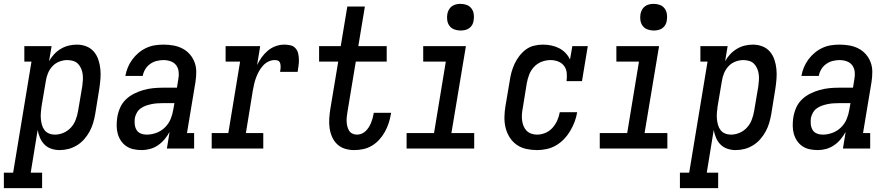

<svg xmlns="http://www.w3.org/2000/svg" viewBox="-78 -769 4598 994"><path d="M-58 205V125H-10L85 -450H48V-530H189L176 -452Q187 -472 202.5 -488.5Q218 -505 237.5 -516.5Q257 -528 278 -533Q299 -538 320 -538Q346 -538 369 -529Q392 -520 407.5 -502Q423 -484 431 -460.5Q439 -437 441.5 -412Q444 -387 442 -361Q440 -335 436 -309L415 -179Q411 -156 404.5 -133.5Q398 -111 386.5 -89.5Q375 -68 358.5 -49Q342 -30 321 -17Q300 -4 277 2Q254 8 230 8Q208 8 187.5 1Q167 -6 152.5 -20.5Q138 -35 129.5 -54.5Q121 -74 117 -96L81 125H140V205ZM206 -72Q229 -72 251 -81.5Q273 -91 289 -108.5Q305 -126 313.5 -148Q322 -170 326 -193L348 -323Q350 -338 351 -354Q352 -370 350 -385Q348 -400 342 -414Q336 -428 326 -438.5Q316 -449 301 -453.5Q286 -458 270 -458Q250 -458 229 -450Q208 -442 193 -425.5Q178 -409 170 -389Q162 -369 159 -348L137 -218Q135 -202 133.5 -185.5Q132 -169 133.5 -153.5Q135 -138 139 -123Q143 -108 152 -96Q161 -84 175.5 -78Q190 -72 206 -72Z M656 8H655Q655 8 655 8Q655 8 655 8Q634 8 613 3.5Q592 -1 575.5 -12.5Q559 -24 548 -40.5Q537 -57 531.5 -77Q526 -97 526 -118.5Q526 -140 529 -161Q533 -186 543.5 -210.5Q554 -235 573 -253.5Q592 -272 616 -284Q640 -296 665 -303Q690 -310 714.5 -312.5Q739 -315 764 -315H838L845 -358Q849 -377 847 -396.5Q845 -416 834.5 -430.5Q824 -445 806 -451.5Q788 -458 768 -458Q751 -458 733 -453.5Q715 -449 699.5 -438Q684 -427 674 -410.5Q664 -394 661 -376H571Q575 -399 584 -420.5Q593 -442 607 -461Q621 -480 639.5 -495.5Q658 -511 679.5 -521Q701 -531 723.5 -534.5Q746 -538 768 -538Q795 -538 820 -533.5Q845 -529 867 -517.5Q889 -506 905 -487.5Q921 -469 929.5 -446Q938 -423 938 -397Q938 -371 934 -345L890 -80H927V0H786L800 -86Q789 -66 774 -48Q759 -30 740 -17Q721 -4 699 2Q677 8 656 8ZM681 -72Q706 -72 731 -81Q756 -90 775.5 -109Q795 -128 805 -152Q815 -176 819 -201L825 -235H764Q750 -235 735.5 -234Q721 -233 706.5 -230Q692 -227 677.5 -222Q663 -217 650.5 -208Q638 -199 630.5 -185.5Q623 -172 620 -158Q618 -142 619.5 -126Q621 -110 628.5 -97Q636 -84 650.5 -78Q665 -72 681 -72Z M1018 0V-80H1104L1165 -450H1090V-530H1269L1253 -432Q1263 -453 1277 -472.5Q1291 -492 1309 -507Q1327 -522 1349 -530Q1371 -538 1394 -538Q1410 -538 1425.5 -534.5Q1441 -531 1451.5 -519.5Q1462 -508 1465.5 -493Q1469 -478 1469.5 -461.5Q1470 -445 1467.5 -429Q1465 -413 1463 -397H1372Q1373 -404 1374 -410.5Q1375 -417 1375 -424Q1375 -431 1373.5 -438Q1372 -445 1368 -450Q1364 -455 1357.5 -456.5Q1351 -458 1344 -458Q1327 -458 1311 -450Q1295 -442 1283 -428.5Q1271 -415 1262.5 -399.5Q1254 -384 1248 -368Q1242 -352 1238 -335Q1234 -318 1231 -301L1195 -80H1285V0Z M1756 8Q1731 8 1708 1Q1685 -6 1668 -22Q1651 -38 1641.5 -59.5Q1632 -81 1628.5 -105Q1625 -129 1626.5 -154Q1628 -179 1632 -204L1673 -450H1574V-530H1686L1720 -735H1811L1777 -530H1924V-450H1764L1721 -191Q1719 -178 1717.5 -165.5Q1716 -153 1716.5 -140.5Q1717 -128 1720 -115.5Q1723 -103 1729 -93Q1735 -83 1746 -77.5Q1757 -72 1770 -72Q1782 -72 1793.5 -76.5Q1805 -81 1814.5 -90Q1824 -99 1831 -110Q1838 -121 1842.5 -132Q1847 -143 1850.5 -155Q1854 -167 1856 -179Q1856 -180 1856.5 -181.5Q1857 -183 1857 -185H1947Q1946 -182 1946 -180Q1946 -178 1945 -175Q1941 -152 1933.5 -129.5Q1926 -107 1914 -85.5Q1902 -64 1885 -45.5Q1868 -27 1847 -14.5Q1826 -2 1802.5 3Q1779 8 1756 8Z M2027 0V-80H2169L2230 -450H2113V-530H2334L2259 -80H2377V0ZM2306 -611Q2290 -611 2274.5 -616.5Q2259 -622 2249.5 -634.5Q2240 -647 2237.5 -663.5Q2235 -680 2238 -697Q2240 -708 2246 -719Q2252 -730 2262 -737Q2272 -744 2283.5 -746.5Q2295 -749 2306 -749Q2323 -749 2338 -743.5Q2353 -738 2362.5 -725.5Q2372 -713 2374.5 -696.5Q2377 -680 2374 -663Q2373 -652 2367 -641Q2361 -630 2351 -623Q2341 -616 2329.5 -613.5Q2318 -611 2306 -611Z M2702 8Q2674 8 2646.5 2Q2619 -4 2597 -19.5Q2575 -35 2560.5 -58Q2546 -81 2539.5 -107.5Q2533 -134 2533.5 -163Q2534 -192 2539 -221L2561 -351Q2564 -373 2570 -395Q2576 -417 2586 -438.5Q2596 -460 2611 -479.5Q2626 -499 2645 -513Q2664 -527 2687 -532.5Q2710 -538 2732 -538Q2755 -538 2776.5 -533.5Q2798 -529 2816.5 -519.5Q2835 -510 2849.5 -495Q2864 -480 2873 -461L2885 -530H2965L2935 -349H2855Q2858 -370 2856 -391Q2854 -412 2842.5 -427.5Q2831 -443 2812 -450.5Q2793 -458 2772 -458Q2749 -458 2726.5 -449.5Q2704 -441 2687 -423Q2670 -405 2661.5 -382.5Q2653 -360 2649 -337L2628 -207Q2625 -192 2624 -176.5Q2623 -161 2625 -145.5Q2627 -130 2632.5 -116.5Q2638 -103 2648 -92.5Q2658 -82 2672.5 -77Q2687 -72 2702 -72Q2724 -72 2745.5 -81Q2767 -90 2782.5 -107.5Q2798 -125 2807 -145.5Q2816 -166 2820 -188H2910Q2906 -163 2897 -139Q2888 -115 2874.5 -92Q2861 -69 2842.5 -49.5Q2824 -30 2801 -16.5Q2778 -3 2752.5 2.5Q2727 8 2702 8Z M3027 0V-80H3169L3230 -450H3113V-530H3334L3259 -80H3377V0ZM3306 -611Q3290 -611 3274.5 -616.5Q3259 -622 3249.5 -634.5Q3240 -647 3237.5 -663.5Q3235 -680 3238 -697Q3240 -708 3246 -719Q3252 -730 3262 -737Q3272 -744 3283.5 -746.5Q3295 -749 3306 -749Q3323 -749 3338 -743.5Q3353 -738 3362.5 -725.5Q3372 -713 3374.5 -696.5Q3377 -680 3374 -663Q3373 -652 3367 -641Q3361 -630 3351 -623Q3341 -616 3329.5 -613.5Q3318 -611 3306 -611Z M3442 205V125H3490L3585 -450H3548V-530H3689L3676 -452Q3687 -472 3702.5 -488.5Q3718 -505 3737.5 -516.5Q3757 -528 3778 -533Q3799 -538 3820 -538Q3846 -538 3869 -529Q3892 -520 3907.5 -502Q3923 -484 3931 -460.5Q3939 -437 3941.5 -412Q3944 -387 3942 -361Q3940 -335 3936 -309L3915 -179Q3911 -156 3904.5 -133.5Q3898 -111 3886.5 -89.5Q3875 -68 3858.5 -49Q3842 -30 3821 -17Q3800 -4 3777 2Q3754 8 3730 8Q3708 8 3687.5 1Q3667 -6 3652.5 -20.5Q3638 -35 3629.5 -54.5Q3621 -74 3617 -96L3581 125H3640V205ZM3706 -72Q3729 -72 3751 -81.5Q3773 -91 3789 -108.5Q3805 -126 3813.5 -148Q3822 -170 3826 -193L3848 -323Q3850 -338 3851 -354Q3852 -370 3850 -385Q3848 -400 3842 -414Q3836 -428 3826 -438.5Q3816 -449 3801 -453.5Q3786 -458 3770 -458Q3750 -458 3729 -450Q3708 -442 3693 -425.5Q3678 -409 3670 -389Q3662 -369 3659 -348L3637 -218Q3635 -202 3633.5 -185.5Q3632 -169 3633.5 -153.5Q3635 -138 3639 -123Q3643 -108 3652 -96Q3661 -84 3675.5 -78Q3690 -72 3706 -72Z M4156 8H4155Q4155 8 4155 8Q4155 8 4155 8Q4134 8 4113 3.5Q4092 -1 4075.5 -12.5Q4059 -24 4048 -40.5Q4037 -57 4031.5 -77Q4026 -97 4026 -118.5Q4026 -140 4029 -161Q4033 -186 4043.5 -210.5Q4054 -235 4073 -253.5Q4092 -272 4116 -284Q4140 -296 4165 -303Q4190 -310 4214.5 -312.5Q4239 -315 4264 -315H4338L4345 -358Q4349 -377 4347 -396.5Q4345 -416 4334.5 -430.5Q4324 -445 4306 -451.5Q4288 -458 4268 -458Q4251 -458 4233 -453.5Q4215 -449 4199.5 -438Q4184 -427 4174 -410.5Q4164 -394 4161 -376H4071Q4075 -399 4084 -420.5Q4093 -442 4107 -461Q4121 -480 4139.5 -495.5Q4158 -511 4179.5 -521Q4201 -531 4223.5 -534.5Q4246 -538 4268 -538Q4295 -538 4320 -533.5Q4345 -529 4367 -517.5Q4389 -506 4405 -487.5Q4421 -469 4429.5 -446Q4438 -423 4438 -397Q4438 -371 4434 -345L4390 -80H4427V0H4286L4300 -86Q4289 -66 4274 -48Q4259 -30 4240 -17Q4221 -4 4199 2Q4177 8 4156 8ZM4181 -72Q4206 -72 4231 -81Q4256 -90 4275.5 -109Q4295 -128 4305 -152Q4315 -176 4319 -201L4325 -235H4264Q4250 -235 4235.5 -234Q4221 -233 4206.5 -230Q4192 -227 4177.5 -222Q4163 -217 4150.5 -208Q4138 -199 4130.5 -185.5Q4123 -172 4120 -158Q4118 -142 4119.5 -126Q4121 -110 4128.5 -97Q4136 -84 4150.5 -78Q4165 -72 4181 -72Z"/></svg>

Font: Iosevka Slab Medium Oblique
Style: Regular
Weight: 500
Italic angle: -9°
Monospace: yes
Designer: Belleve Invis
Foundry: Belleve Invis
Version: Version 11.1.1; ttfautohint (v1.8.3)